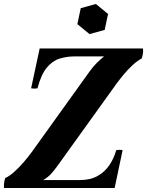

<svg xmlns="http://www.w3.org/2000/svg" viewBox="-35 -943 738 963"><path d="M164 -700H682Q684 -688 682 -675.5Q680 -663 676 -650L487 -660H337Q300 -660 264 -649Q228 -638 199.5 -603.5Q171 -569 153 -500Q137 -497 121 -500ZM540 0H-15Q-16 -12 -14.5 -24.5Q-13 -37 -9 -50L182 -40H367Q419 -40 455.5 -61Q492 -82 514.5 -116Q537 -150 548 -190Q565 -193 580 -190ZM487 -660 676 -650Q652 -637 628 -614.5Q604 -592 583.5 -567Q563 -542 547 -520L251 -108Q238 -90 222 -72Q206 -54 182 -40L-9 -50Q12 -59 37 -81.5Q62 -104 85 -131Q108 -158 124 -180L414 -584Q431 -608 450.5 -627.5Q470 -647 487 -660ZM446 -923 507 -873 490 -793 414 -772 353 -822 370 -902Z"/></svg>

Font: Poltawski Nowy
Style: Bold Italic
Weight: 700
Italic angle: -12°
Designer: Adam Pótawski, Mateusz Machalski, Borys Kosmynka, Ania Wieluska
Foundry: Capitalics.wtf
Version: Version 1.001;gftools[0.9.25]